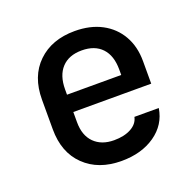

<svg xmlns="http://www.w3.org/2000/svg" viewBox="-105 -671 810 792"><g transform="rotate(-20 300.0 -275.0)"><path d="M300 10Q199 10 138 -49Q77 -108 77 -210V-340Q77 -442 138 -501Q199 -560 300 -560Q368 -560 418 -533.5Q468 -507 495.5 -459Q523 -411 523 -347V-248H181V-203Q181 -145 213 -113Q245 -81 300 -81Q345 -81 375 -97.5Q405 -114 411 -143H518Q507 -73 447.5 -31.5Q388 10 300 10ZM181 -347V-324H419V-348Q419 -409 388 -442Q357 -475 300 -475Q243 -475 212 -441.5Q181 -408 181 -347Z"/></g></svg>

Font: JetBrains Mono SemiBold
Style: Regular
Weight: 472
Monospace: yes
Designer: Philipp Nurullin, Konstantin Bulenkov
Foundry: JetBrains
Version: Version 2.305; ttfautohint (v1.8.4.7-5d5b)